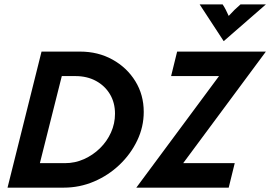

<svg xmlns="http://www.w3.org/2000/svg" viewBox="-20 -862 1241 882"><path d="M14.6 0 170.8 -625H347.9Q430.6 -625 496.9 -588.2Q563.2 -551.4 601.7 -488.9Q640.3 -426.4 640.3 -347.9Q640.3 -279.2 610.4 -216.7Q580.6 -154.2 529.2 -105.2Q477.8 -56.2 411.8 -28.1Q345.8 0 272.9 0ZM163.2 -112.5H278.5Q324.3 -112.5 365.6 -130.9Q406.9 -149.3 439.2 -180.9Q471.5 -212.5 489.9 -253.5Q508.3 -294.4 508.3 -339.6Q508.3 -390.3 485.1 -429.2Q461.8 -468.1 420.8 -490.3Q379.9 -512.5 326.4 -512.5H263.9ZM606.2 0 986.1 -512.5H766L793.7 -625H1201.4L821.5 -112.5H1058.3L1030.6 0ZM1007.6 -672.9 897.2 -841.7H1002.8Q1011.1 -829.2 1017.4 -816.7Q1023.6 -804.2 1030.6 -788.9Q1044.4 -804.2 1057.3 -816.7Q1070.1 -829.2 1084.7 -841.7H1201.4Z"/></svg>

Font: Afacad
Style: Italic
Weight: 400
Italic angle: -14°
Designer: Kristian Moeller
Foundry: Dicotype
Version: Version 1.000